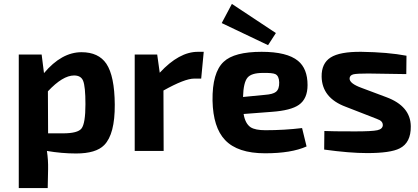

<svg xmlns="http://www.w3.org/2000/svg" viewBox="-20 -772 2137 982"><path d="M205 -398Q295 -505 397 -505Q484 -505 524 -446Q566 -383 567 -237Q568 -86 513 -30Q471 13 369 13Q296 13 220 0Q227 47 226 93L224 190H76V-493H193ZM302 -90Q378 -90 397 -115Q417 -141 417 -239Q417 -330 405 -359Q394 -386 359 -386Q301 -386 225 -305L226 -90Z M1009 -370H973Q925 -370 816 -309L817 0H669V-493H784L797 -400Q896 -507 992 -507H1022Z M1114 -654 1166 -752 1391 -603 1351 -541ZM1548 -23Q1470 12 1336 12Q1195 12 1131 -56Q1070 -120 1067 -257Q1065 -401 1124 -456Q1178 -507 1318 -507Q1448 -507 1504 -461Q1553 -421 1553 -337Q1553 -267 1509 -236Q1468 -207 1370 -200L1226 -189Q1234 -140 1262 -121Q1286 -106 1337 -106Q1434 -106 1525 -117ZM1336 -287Q1376 -290 1391 -302Q1409 -316 1408 -351Q1407 -384 1388 -393Q1373 -400 1324 -399Q1266 -399 1246 -375Q1225 -350 1223 -276Z M1748 -226Q1627 -271 1625 -380Q1624 -448 1671 -478Q1718 -508 1828 -507Q1964 -505 2059 -487L2058 -393L1863 -396Q1805 -396 1788 -392Q1768 -387 1768 -370Q1768 -345 1828 -323L1956 -275Q2080 -229 2081 -126Q2082 -42 2024 -13Q1977 11 1858 11Q1768 11 1638 -7L1639 -102Q1675 -100 1796 -100Q1883 -100 1910 -106Q1937 -112 1938 -132Q1938 -148 1923 -157Q1916 -161 1874 -177Z"/></svg>

Font: Taylor Sans Bold LRS
Style: Bold
Weight: 700
Italic angle: -8°
Designer: Natanael Gama
Version: Version 1.001 September 8, 2015